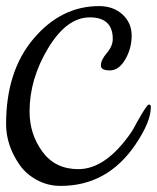

<svg xmlns="http://www.w3.org/2000/svg" viewBox="-20 -600 515 630"><path d="M410 -165Q417 -175 430 -200Q462 -257 468.5 -257Q475 -257 475 -249Q475 -200 424 -125Q332 10 179 10Q136 10 100 -10Q64 -30 43 -61Q0 -124 0 -193Q0 -367 90.5 -473.5Q181 -580 305 -580Q352 -580 382 -552.5Q412 -525 412 -483Q412 -441 391 -405Q370 -369 340.5 -369Q311 -369 311 -385Q311 -403 330.5 -426Q350 -449 350 -472Q350 -543 274.5 -543Q199 -543 138 -442Q77 -341 77 -234Q77 -160 119 -102.5Q161 -45 237 -45Q327 -45 410 -165Z"/></svg>

Font: Cookie
Style: Regular
Weight: 400
Designer: Ania Kruk
Foundry: Ania Kruk
Version: Version 1.004